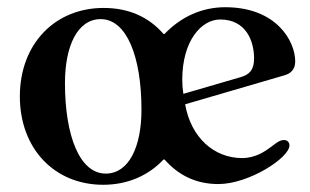

<svg xmlns="http://www.w3.org/2000/svg" viewBox="-20 -498 860 532"><path d="M35 -231C35 -86 131 14 266 14C334 14 392 -12 433 -56H436C473 -14 521 12 585 12C670 12 782 -61 782 -95C782 -103 777 -110 767 -110C756 -110 748 -104 731 -91C715 -79 688 -60 651 -60C573 -60 509 -117 493 -209L767 -289C786 -294 798 -306 798 -328C798 -383 747 -478 604 -478C540 -478 482 -452 436 -404H433C392 -451 337 -476 267 -476C132 -476 35 -376 35 -231ZM485 -277C485 -385 538 -444 590 -444C662 -444 684 -384 684 -336C684 -304 671 -291 646 -284L488 -238C486 -251 485 -265 485 -277ZM160 -268C160 -371 195 -445 259 -445C331 -445 372 -341 372 -194C372 -91 337 -17 273 -17C201 -17 160 -121 160 -268Z"/></svg>

Font: Monomakh Unicode
Style: Regular
Weight: 400
Version: Version 1.2